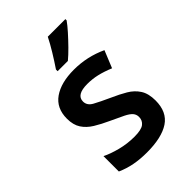

<svg xmlns="http://www.w3.org/2000/svg" viewBox="-225 -868 980 980"><g transform="rotate(-45 265.0 -378.0)"><path d="M245 10Q196 10 154.5 2Q113 -6 75 -23V-134Q109 -117 157.5 -104.5Q206 -92 257 -92Q307 -92 326 -107Q345 -122 345 -147Q345 -165 334 -178Q323 -191 297 -204Q271 -217 225 -238Q183 -257 149.5 -277.5Q116 -298 97 -327Q78 -356 78 -401Q78 -477 132.5 -515Q187 -553 280 -553Q375 -553 461 -513L423 -420Q382 -437 347.5 -445Q313 -453 277 -453Q198 -453 198 -405Q198 -376 228 -359.5Q258 -343 313 -318Q356 -299 390 -279Q424 -259 444 -228Q464 -197 464 -147Q464 -64 408 -27Q352 10 245 10ZM216 -618Q241 -655 264.5 -693.5Q288 -732 305 -766H432V-757Q418 -737 393 -709Q368 -681 340.5 -653Q313 -625 290 -606H216Z"/></g></svg>

Font: Noto Sans Mono Condensed SemiBold
Style: Regular
Weight: 600
Width: 3
Designer: Monotype Design Team
Foundry: Monotype Imaging Inc.
Version: Version 2.014